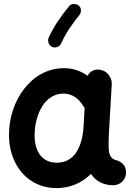

<svg xmlns="http://www.w3.org/2000/svg" viewBox="-20 -901 679 978"><path d="M556.6 42.5C574.7 42.5 589.8 36.1 603 23.9C615.7 11.2 622.1 -3.9 622.1 -22C621.6 -41 616.7 -55.2 607.4 -64.5C598.1 -73.7 587.9 -80.1 577.6 -83.5C542.5 -89.8 535.6 -114.3 533.7 -143.6C533.2 -149.4 533.2 -156.2 533.2 -164.6C533.2 -176.8 533.7 -205.6 535.2 -233.4C535.6 -237.3 535.6 -241.2 536.1 -244.6L549.3 -472.7V-476.6C549.3 -492.2 543.5 -507.3 532.2 -521.5C520.5 -535.6 505.9 -543.5 487.8 -545.9C484.4 -546.4 481.4 -546.9 478 -546.9C459 -546.9 437.5 -536.6 426.3 -515.1C389.6 -541 349.1 -553.7 305.2 -553.7C223.6 -553.7 153.8 -513.7 103.5 -449.2C53.2 -384.8 25.9 -300.8 25.9 -212.9V-210C26.4 -158.7 37.1 -113.3 57.6 -72.8C98.6 7.8 173.8 57.1 268.1 57.1C336.9 57.1 397 31.2 443.4 -15.1C468.3 21.5 505.4 42.5 556.6 42.5ZM269.5 -72.3C197.8 -72.3 157.7 -124 156.2 -208.5V-211.4C156.2 -248 162.1 -282.7 173.8 -315.4C196.8 -379.9 242.7 -424.3 303.7 -424.3C346.2 -424.3 380.4 -400.4 404.3 -360.8C406.2 -357.4 408.7 -354 411.1 -351.1L406.2 -264.2C405.8 -261.7 405.3 -258.8 405.3 -255.9C404.8 -252 404.8 -247.6 404.8 -243.2C393.6 -133.3 348.1 -72.3 269.5 -72.3ZM379.4 -873.5C373 -877.9 366.2 -880.4 358.4 -880.4C356 -880.4 342.3 -882.8 330.6 -867.7C293.9 -822.3 258.3 -774.9 227.5 -708.5C226.1 -704.1 225.1 -699.7 225.1 -695.3C225.1 -686 229 -669.4 245.1 -662.1C249.5 -660.2 254.4 -659.2 258.8 -659.2C267.1 -659.2 283.7 -662.6 291.5 -679.7C318.4 -738.3 348.1 -779.3 384.8 -824.7C389.6 -831.1 392.1 -838.4 392.1 -846.2C392.1 -848.6 394.5 -861.8 379.4 -873.5Z"/></svg>

Font: Mikhak
Style: Bold
Weight: 700
Designer: Amin Abedi
Version: Version 3.2